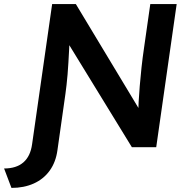

<svg xmlns="http://www.w3.org/2000/svg" viewBox="-74 -720 884 939"><path d="M-18 199 -54 104Q6 104 40.5 74Q75 44 83 -15L181 -700H297L603 -192Q603 -206 604 -221Q606 -258 609.5 -300Q613 -342 618 -389Q623 -436 631 -490L661 -700H790L690 0H571L265 -499Q265 -488 264 -477Q262 -444 260.5 -413.5Q259 -383 256.5 -356Q254 -329 251.5 -305Q249 -281 246 -261L207 14Q199 73 169 114.5Q139 156 91 177.5Q43 199 -18 199Z"/></svg>

Font: Lexend Med
Style: Italic
Weight: 500
Italic angle: -8.13011°
Designer: Bonnie Shaver-Troup, Thomas Jockin
Foundry: Lexend
Version: Version 1.007